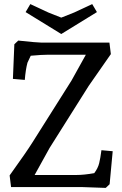

<svg xmlns="http://www.w3.org/2000/svg" viewBox="-20 -913 597 937"><path d="M216 -646Q185 -646 130 -641L114 -607Q105 -573 101 -523L43 -528L50 -697L69 -715Q163 -705 183 -705H514L521 -649L413 -494L222 -191L149 -59H352Q390 -59 440 -68Q458 -92 464 -116.5Q470 -141 475 -180L530 -175L515 -14L496 4Q402 0 382 0H34L27 -57Q109 -171 139 -219L329 -520L399 -646ZM430 -893 453 -854 279 -747 105 -854 128 -893 216 -852 279 -827 342 -852Z"/></svg>

Font: Andada SC
Style: Regular
Weight: 400
Designer: Carolina Giovagnoli
Foundry: Carolina Giovagnoli
Version: Version 1.003